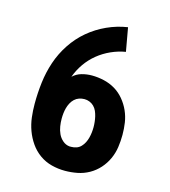

<svg xmlns="http://www.w3.org/2000/svg" viewBox="-111 -832 823 930"><g transform="rotate(15 300.0 -367.5)"><path d="M300 8Q266 8 233 -0.5Q200 -9 172.5 -28.5Q145 -48 125.5 -76Q106 -104 94.5 -135.5Q83 -167 79 -200.5Q75 -234 75 -268Q75 -322 81.5 -375.5Q88 -429 105 -479.5Q122 -530 152 -575.5Q182 -621 223 -655.5Q264 -690 313.5 -712.5Q363 -735 416 -743L437 -625Q400 -619 364.5 -603Q329 -587 299.5 -563Q270 -539 248 -507.5Q226 -476 213 -440Q232 -458 257 -465Q282 -472 308 -472Q338 -472 368.5 -465Q399 -458 425 -442.5Q451 -427 471 -403Q491 -379 503.5 -351Q516 -323 520.5 -293Q525 -263 525 -232Q525 -201 520.5 -170Q516 -139 503 -110.5Q490 -82 469 -58.5Q448 -35 420.5 -19.5Q393 -4 362 2Q331 8 300 8ZM300 -112Q314 -112 326.5 -116.5Q339 -121 348.5 -131Q358 -141 364 -153Q370 -165 373.5 -178.5Q377 -192 378.5 -205.5Q380 -219 380 -232Q380 -245 378.5 -258.5Q377 -272 374 -285Q371 -298 365.5 -310.5Q360 -323 350.5 -332.5Q341 -342 328.5 -347Q316 -352 303 -352Q289 -352 276 -347.5Q263 -343 253 -333.5Q243 -324 236.5 -311.5Q230 -299 226.5 -286Q223 -273 221.5 -259.5Q220 -246 220 -232Q220 -213 223 -194Q226 -175 234 -157.5Q242 -140 257 -127Q272 -114 291 -112H295Z"/></g></svg>

Font: Iosevka Curly Slab HvEx
Style: Regular
Weight: 900
Width: 7
Monospace: yes
Designer: Belleve Invis
Foundry: Belleve Invis
Version: Version 11.1.0; ttfautohint (v1.8.3)